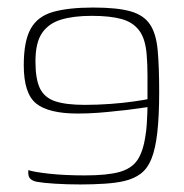

<svg xmlns="http://www.w3.org/2000/svg" viewBox="-20 -484 489 509"><path d="M55 -33Q70 -28 110.5 -23.5Q151 -19 205 -19Q264 -19 296.5 -28Q329 -37 344.5 -60Q360 -83 366 -127Q368 -138 369 -153.5Q370 -169 370.5 -182.5Q371 -196 371 -200Q355 -198 335 -195Q315 -192 292 -190Q267 -187 240 -185Q213 -183 186 -183Q109 -183 76 -209.5Q43 -236 43 -311Q43 -375 61.5 -408Q80 -441 121 -452.5Q162 -464 227 -464Q291 -464 326 -454Q361 -444 377.5 -419.5Q394 -395 398 -351Q402 -307 402 -241Q402 -176 397 -132.5Q392 -89 381.5 -63Q371 -37 353 -23.5Q335 -10 309 -4Q288 1 257 3Q226 5 194 5Q158 5 126 3Q94 1 78 -2Q67 -4 61 -9.5Q55 -15 55 -25ZM371 -221Q371 -254 371 -283.5Q371 -313 369 -337Q366 -380 349.5 -402.5Q333 -425 302.5 -433.5Q272 -442 223 -442Q175 -442 142 -432Q109 -422 91.5 -396.5Q74 -371 74 -321Q74 -274 86 -249.5Q98 -225 126.5 -215.5Q155 -206 205 -206Q238 -206 272.5 -208.5Q307 -211 334.5 -215Q362 -219 371 -221Z"/></svg>

Font: Genos ExtraLight
Style: Regular
Weight: 250
Designer: Robert E. Leuschke
Foundry: Robert E. Leuschke
Version: Version 1.010